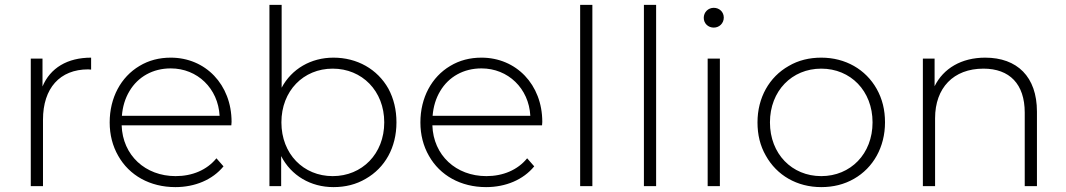

<svg xmlns="http://www.w3.org/2000/svg" viewBox="-20 -762 4365 786"><path d="M106 0H156V-272C156 -401 225 -478 341 -478L353 -477V-526C256 -526 186 -484 154 -408V-522H106Z M464 -124C509 -44 594 4 698 4C778 4 850 -26 895 -81L866 -114C827 -66 767 -41 699 -41C575 -41 482 -126 478 -249H927L928 -263C928 -416 821 -526 679 -526C632 -526 589 -515 551 -492C475 -447 429 -362 429 -261C429 -210 441 -164 464 -124ZM510 -389C545 -448 606 -482 679 -482C788 -482 873 -400 879 -288H479C482 -325 492 -359 510 -389Z M1083 0H1131V-123C1172 -43 1252 4 1345 4C1394 4 1438 -7 1477 -30C1556 -75 1603 -158 1603 -261C1603 -312 1592 -358 1570 -399C1525 -479 1442 -526 1345 -526C1253 -526 1174 -480 1133 -403V-742H1083ZM1132 -261C1132 -390 1222 -481 1342 -481C1462 -481 1553 -390 1553 -261C1553 -132 1462 -41 1342 -41C1222 -41 1132 -132 1132 -261Z M1736 -124C1781 -44 1866 4 1970 4C2050 4 2122 -26 2167 -81L2138 -114C2099 -66 2039 -41 1971 -41C1847 -41 1754 -126 1750 -249H2199L2200 -263C2200 -416 2093 -526 1951 -526C1904 -526 1861 -515 1823 -492C1747 -447 1701 -362 1701 -261C1701 -210 1713 -164 1736 -124ZM1782 -389C1817 -448 1878 -482 1951 -482C2060 -482 2145 -400 2151 -288H1751C1754 -325 1764 -359 1782 -389Z M2355 0H2405V-742H2355Z M2616 0H2666V-742H2616Z M2927 0V-522H2877V0ZM2861 -689C2861 -666 2879 -649 2902 -649C2925 -649 2943 -667 2943 -690C2943 -713 2925 -730 2902 -730C2879 -730 2861 -712 2861 -689Z M3081 -261C3081 -210 3092 -165 3115 -125C3160 -44 3243 4 3342 4C3391 4 3436 -7 3476 -30C3555 -75 3603 -160 3603 -261C3603 -312 3592 -357 3569 -398C3524 -478 3441 -526 3342 -526C3293 -526 3248 -515 3209 -492C3129 -447 3081 -362 3081 -261ZM3132 -261C3132 -390 3222 -481 3342 -481C3462 -481 3552 -390 3552 -261C3552 -132 3462 -41 3342 -41C3222 -41 3132 -132 3132 -261Z M3758 -522V0H3808V-278C3808 -402 3883 -481 4006 -481C4113 -481 4175 -418 4175 -301V0H4225V-305C4225 -448 4144 -526 4013 -526C3916 -526 3842 -482 3806 -409V-522Z"/></svg>

Font: Montserrat Light
Style: Regular
Weight: 300
Designer: Julieta Ulanovsky
Foundry: Julieta Ulanovsky
Version: Version 7.200